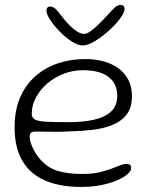

<svg xmlns="http://www.w3.org/2000/svg" viewBox="-20 -706 590 756"><path d="M299.5 30Q217 30 158.5 5.2Q100 -19.5 68.8 -71.5Q37.5 -123.5 37.5 -205Q37.5 -272.5 59.5 -322.8Q81.5 -373 119.8 -406.5Q158 -440 208.8 -456.8Q259.5 -473.5 316.5 -473.5Q355.5 -473.5 388.8 -464.2Q422 -455 447 -436.5Q472 -418 485.8 -390.8Q499.5 -363.5 499.5 -327Q499.5 -282 478.5 -255Q457.5 -228 422 -213.8Q386.5 -199.5 341.8 -194.5Q297 -189.5 249 -188.5Q229.5 -187 203.8 -187Q178 -187 155.2 -187.5Q132.5 -188 122 -188Q107.5 -188 102.2 -183.5Q97 -179 97 -167.5Q97 -152.5 106 -130.5Q115 -108.5 131 -87.5Q162.5 -47.5 203.5 -34.2Q244.5 -21 305.5 -21Q351.5 -21 385.5 -31Q419.5 -41 442 -50.8Q464.5 -60.5 477.5 -60.5Q487 -60.5 491.8 -56.8Q496.5 -53 496.5 -43.5Q496.5 -33 482.2 -20.5Q468 -8 442.2 3.5Q416.5 15 380.2 22.5Q344 30 299.5 30ZM252.5 -225Q304.5 -225 347.2 -234Q390 -243 415.8 -265.5Q441.5 -288 441.5 -329Q441.5 -377 407.2 -403.2Q373 -429.5 306.5 -429.5Q267.5 -429.5 231.2 -415.8Q195 -402 166.8 -377.8Q138.5 -353.5 121.8 -322.8Q105 -292 105 -257Q105 -241.5 118.8 -234.8Q132.5 -228 164.8 -226.5Q197 -225 252.5 -225ZM305.5 -527Q286.5 -527 262.2 -542.8Q238 -558.5 215.2 -581.8Q192.5 -605 177.8 -627.5Q163 -650 163 -664Q163 -672 166.8 -676.2Q170.5 -680.5 177 -680.5Q189 -680.5 200 -669.8Q211 -659 228.5 -635Q241 -619 255.5 -604.8Q270 -590.5 284.5 -581.5Q299 -572.5 310.5 -572.5Q322 -572.5 337.2 -583.5Q352.5 -594.5 369.8 -611.5Q387 -628.5 403 -646Q423 -669 433.8 -677.8Q444.5 -686.5 455 -686.5Q470.5 -686.5 470.5 -670.5Q470.5 -656.5 452.8 -632.8Q435 -609 408 -584.8Q381 -560.5 353.2 -543.8Q325.5 -527 305.5 -527Z"/></svg>

Font: Gluten ExtraLight
Style: Regular
Weight: 250
Designer: Tyler Finck
Foundry: Etcetera Type Company
Version: Version 1.300